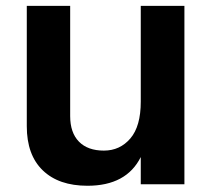

<svg xmlns="http://www.w3.org/2000/svg" viewBox="-20 -584 708 640"><path d="M69.3 -163.1V-564.5H213.9V-197.3Q213.9 -141.6 243.2 -111.8Q272.5 -82 326.2 -82Q379.9 -82 414.6 -122.6Q449.2 -163.1 449.2 -245.1V-564.5H594.7V30.3H449.2V-60.5Q401.4 35.2 271.5 35.2Q175.8 35.2 122.6 -16.1Q69.3 -67.4 69.3 -163.1Z"/></svg>

Font: GenEi M Gothic v2 Bold
Style: Regular
Weight: 700
Version: Version 2.0